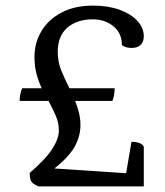

<svg xmlns="http://www.w3.org/2000/svg" viewBox="-20 -665 587 685"><path d="M118 0Q102 -6 94 -14.5Q86 -23 86 -48Q144 -98 167 -134.5Q190 -171 190 -199Q190 -228 178.5 -253.5Q167 -279 153 -305H50Q50 -316 52.5 -328.5Q55 -341 59 -350H129Q118 -373 110.5 -400.5Q103 -428 103 -462Q103 -512 127.5 -553.5Q152 -595 199 -620Q246 -645 312 -645Q366 -645 407 -630Q448 -615 470.5 -590Q493 -565 493 -536Q493 -515 481.5 -504.5Q470 -494 450 -494Q428 -494 415 -504Q415 -546 385 -571Q355 -596 311 -596Q255 -596 220.5 -566.5Q186 -537 186 -480Q186 -444 199 -412.5Q212 -381 228 -350H389Q389 -339 387 -326.5Q385 -314 381 -305H248Q256 -285 261.5 -263.5Q267 -242 267 -219Q267 -179 246.5 -142Q226 -105 174 -64L430 -47L449 -159Q466 -159 478 -154.5Q490 -150 493 -141V0Z"/></svg>

Font: Petrona Medium
Style: Regular
Weight: 500
Designer: Ringo R. Seeber
Foundry: Ringo R. Seeber
Version: Version 2.001; ttfautohint (v1.8.3)